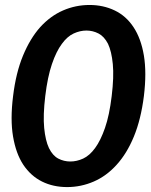

<svg xmlns="http://www.w3.org/2000/svg" viewBox="-20 -752 614 780"><path d="M564.6 -362Q552.6 -266.8 524 -197.5Q495.4 -128.1 453.8 -82.6Q412.8 -37 360.9 -14.5Q309 8 252.7 8Q196 8 150.7 -14.5Q105.3 -37 74.7 -82.6Q44.7 -128.1 33 -197.5Q21.2 -266.8 33.2 -362Q44.7 -456.6 73.5 -526.1Q102.3 -595.7 143.3 -641.7Q184.9 -687.3 236 -709.5Q287.2 -731.8 343.9 -731.8Q399.6 -731.8 446 -709.5Q492.4 -687.3 522.4 -641.7Q553 -595.7 564.6 -526.1Q576.1 -456.6 564.6 -362ZM433.8 -362Q443.3 -440 438.3 -491.7Q433.2 -543.5 418.8 -574Q403.2 -604.1 380.1 -616Q357 -627.9 330.9 -627.9Q305.3 -627.9 279.3 -616Q253.4 -604.1 231.5 -574Q208.6 -543.5 191 -491.7Q173.3 -440 163.9 -362Q154.5 -283.4 159.5 -232.2Q164.5 -180.9 178.9 -150.4Q193.9 -119.8 216.7 -107.8Q239.5 -95.9 265.7 -95.9Q291.9 -95.9 317.8 -107.8Q343.8 -119.8 366.2 -150.4Q388.7 -180.9 406.5 -232.2Q424.4 -283.4 433.8 -362Z"/></svg>

Font: Aleo
Style: Italic
Weight: 400
Italic angle: -7°
Designer: Alessio Laiso
Foundry: Alessio Laiso
Version: Version 2.001;gftools[0.9.29]